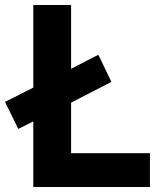

<svg xmlns="http://www.w3.org/2000/svg" viewBox="-42 -730 621 767"><path d="M242 -455V-710H91V-380L-22 -323L31 -215L91 -245V17H557V-118H242V-320L403 -403L351 -511Q326 -499 298 -484Q270 -469 242 -455Z"/></svg>

Font: Repo Bold
Style: Bold
Weight: 700
Designer: Stefan Peev
Foundry: Context Ltd
Version: Version 1.502